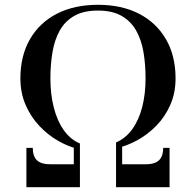

<svg xmlns="http://www.w3.org/2000/svg" viewBox="-20 -780 816 800"><path d="M313 -157.5Q269 -167 225.2 -191.5Q181.5 -216 145.2 -254Q109 -292 87 -342.2Q65 -392.5 65 -453.5Q65 -547.5 104.8 -616.5Q144.5 -685.5 217 -722.8Q289.5 -760 388 -760Q487 -760 559.2 -722.8Q631.5 -685.5 671.5 -616.5Q711.5 -547.5 711.5 -453.5Q711.5 -392.5 689.5 -342.8Q667.5 -293 631.2 -256Q595 -219 551.2 -195.2Q507.5 -171.5 463.5 -162V-186.5Q503.5 -203.5 531 -241.5Q558.5 -279.5 572.5 -333.8Q586.5 -388 586.5 -453.5Q586.5 -512 577.8 -563.2Q569 -614.5 547 -653.2Q525 -692 486.2 -714Q447.5 -736 388 -736Q328.5 -736 289.8 -714Q251 -692 229.2 -653.2Q207.5 -614.5 198.8 -563.2Q190 -512 190 -453.5Q190 -388 204 -332.5Q218 -277 245.5 -238Q273 -199 313 -182ZM90 0V-164H116.5Q116.5 -129 134 -112.2Q151.5 -95.5 190 -95.5H287.5V-172L313 -171.5V0ZM463.5 0V-176.5H489V-95.5H586.5Q625 -95.5 642.5 -112.2Q660 -129 660 -164H686.5V0Z"/></svg>

Font: Bodoni Moda 9pt Medium
Style: Regular
Weight: 500
Designer: Owen Earl
Foundry: indestructible type
Version: Version 2.005